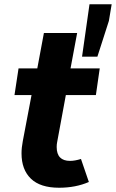

<svg xmlns="http://www.w3.org/2000/svg" viewBox="-20 -868 544 901"><path d="M81 -148Q81 -175 87 -206L128 -422H48L67 -547H155L186 -713H342L311 -547H448L430 -422H289L248 -200Q246 -191 246 -178Q246 -113 309 -113Q331 -113 360 -122L397 -14Q335 13 257 13Q169 13 125 -29.5Q81 -72 81 -148ZM400 -848H504L491 -770L437 -602H365Z"/></svg>

Font: Nebula Sans Bold
Style: Regular
Weight: 700
Italic angle: -9°
Designer: Paul D. Hunt for Adobe (as Source Sans)
Foundry: Nebula Entertainment & Broadcasting LLC
Version: Version 1.010